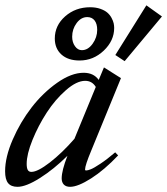

<svg xmlns="http://www.w3.org/2000/svg" viewBox="-20 -703 640 734"><path d="M456.5 -469.2 420.9 -492.7 539.6 -682.6 599.1 -640.1ZM284.2 -471.7Q240.2 -471.7 214.8 -494.6Q189.5 -517.6 189.5 -555.7Q189.5 -605.5 229 -640.4Q268.6 -675.3 324.7 -675.3Q346.7 -675.3 363.8 -669.2Q380.9 -663.1 390.6 -654.5Q400.4 -646 406.5 -634.5Q412.6 -623 414.6 -613.8Q416.5 -604.5 416.5 -596.2Q416.5 -547.4 376.7 -509.5Q336.9 -471.7 284.2 -471.7ZM293 -511.2Q316.4 -511.2 334 -535.6Q351.6 -560.1 351.6 -588.9Q351.6 -611.8 341.6 -624.8Q331.5 -637.7 313.5 -637.7Q290 -637.7 272.9 -614.7Q255.9 -591.8 255.9 -562.5Q255.9 -541.5 266.6 -526.4Q277.3 -511.2 293 -511.2ZM46.9 11.2Q22.5 11.2 11 -2.9Q-0.5 -17.1 -0.5 -48.3Q-0.5 -102.5 28.6 -169.4Q57.6 -236.3 100.8 -292.2Q144 -348.1 198.5 -386.5Q252.9 -424.8 299.8 -424.8Q337.9 -424.8 357.4 -397.5L377.4 -445.3L442.4 -404.3L329.1 -127.9Q305.2 -70.8 305.2 -55.2Q305.2 -51.3 309.1 -51.3Q315.4 -51.3 327.1 -55.9Q338.9 -60.5 364.3 -77.4Q389.6 -94.2 420.4 -120.6L431.6 -108.9Q378.9 -53.2 328.4 -21Q277.8 11.2 248 11.2Q232.4 11.2 224.1 2.7Q215.8 -5.9 215.8 -21Q215.8 -50.8 237.8 -107.4Q186 -56.2 132.8 -22.5Q79.6 11.2 46.9 11.2ZM82 -76.7Q82 -60.5 86.2 -53.2Q90.3 -45.9 100.1 -45.9Q124 -45.9 170.7 -82Q217.3 -118.2 264.6 -172.4L346.2 -370.6Q332 -394 305.7 -394Q272.9 -394 232.2 -358.4Q191.4 -322.8 158.9 -272.9Q126.5 -223.1 104.2 -168.2Q82 -113.3 82 -76.7Z"/></svg>

Font: Elstob 18pt Medium
Style: Italic
Weight: 500
Italic angle: -20°
Designer: Peter S. Baker
Version: Version 1.015